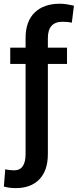

<svg xmlns="http://www.w3.org/2000/svg" viewBox="-37 -780 410 1014"><path d="M316.9 -528.3V-442.4H215.8V33.7Q215.8 120.6 170.9 167Q126 213.4 46.9 213.4Q29.8 213.4 14.9 211.7Q0 210 -16.6 205.1L-9.3 113.8Q-2 116.2 13.4 117.9Q28.8 119.6 36.6 119.6Q68.4 119.6 83.3 97.4Q98.1 75.2 98.1 33.7V-442.4H17.1V-528.3H98.1V-579.1Q98.1 -667 146 -713.6Q193.8 -760.3 279.3 -760.3Q297.9 -760.3 316.4 -757.3Q335 -754.4 353.5 -750L342.3 -660.2Q332.5 -662.6 320.8 -663.8Q309.1 -665 293.5 -665Q215.8 -665 215.8 -579.1V-528.3Z"/></svg>

Font: Vazirmatn RD UI FD Medium
Style: Regular
Weight: 500
Designer: Saber Rastikerdar
Foundry: Saber Rastikerdar
Version: Version 33.003